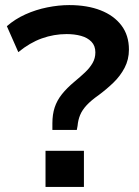

<svg xmlns="http://www.w3.org/2000/svg" viewBox="-20 -735 546 755"><path d="M186 -224V-250Q186 -285 195 -312.5Q204 -340 223.5 -364.5Q243 -389 273 -414Q296 -433 314.5 -450.5Q333 -468 344 -487Q355 -506 355 -529Q355 -555 339.5 -571Q324 -587 298.5 -594Q273 -601 242 -601Q192 -601 144.5 -584Q97 -567 52 -530L7 -632Q39 -660 80 -678.5Q121 -697 166 -706Q211 -715 252 -715Q323 -715 375.5 -694.5Q428 -674 457.5 -635Q487 -596 487 -540Q487 -501 470 -468.5Q453 -436 426 -410Q399 -384 368 -361Q338 -340 320.5 -321Q303 -302 295 -282.5Q287 -263 285 -240L282 -224ZM159 0V-142H310V0Z"/></svg>

Font: Nunito Sans 8pt
Style: Bold
Weight: 700
Version: Version 3.101;gftools[0.9.27]